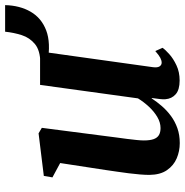

<svg xmlns="http://www.w3.org/2000/svg" viewBox="-6 -724 740 769"><g transform="rotate(-90 364.5 -339.0)"><path d="M176.5 10.5Q144 10.5 115.2 -1.8Q86.5 -14 68 -40.8Q49.5 -67.5 49 -111Q49 -128 50.8 -149.2Q52.5 -170.5 55.5 -194Q58.5 -217.5 62 -241.2Q65.5 -265 68.5 -286L96.5 -468.5L39 -499.5L45 -534L215.5 -555L237.5 -542L204.5 -287Q202 -266.5 199 -244.2Q196 -222 193.2 -201Q190.5 -180 188.8 -162.5Q187 -145 187 -133.5Q187 -109 192.2 -94.2Q197.5 -79.5 208.5 -73Q219.5 -66.5 236.5 -66.5Q259 -66.5 281 -79.5Q303 -92.5 322.2 -113.2Q341.5 -134 355.5 -157L409.5 -549H543.5L480.5 -97.5Q478 -79 483.5 -70.5Q489 -62 498.5 -62Q507.5 -62 518 -67.5Q528.5 -73 545 -87.5L558 -58.5Q551 -48 533 -31.8Q515 -15.5 488 -2.8Q461 10 427 10Q390 10 372 -5.8Q354 -21.5 352 -47.5Q351.5 -50.5 351.8 -56.8Q352 -63 353 -70.8Q354 -78.5 355 -86.5Q356 -94.5 357 -101.5L355.5 -102Q342 -81.5 324.5 -61.2Q307 -41 285 -24.8Q263 -8.5 236 1Q209 10.5 176.5 10.5ZM622.5 -689H729Q727.5 -630 702.5 -586.8Q677.5 -543.5 627.8 -524.5Q578 -505.5 501 -519L498 -548Q547.5 -548.5 573 -569.5Q598.5 -590.5 608.8 -622.5Q619 -654.5 622.5 -689Z"/></g></svg>

Font: Merriweather 48pt
Style: Bold Italic
Weight: 700
Italic angle: -7.8°
Version: Version 2.101